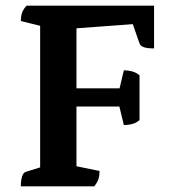

<svg xmlns="http://www.w3.org/2000/svg" viewBox="-20 -661 603 681"><path d="M53.9 0Q53.9 -21.9 58.4 -35.1Q62.9 -48.4 69.9 -50.9L140.1 -72.9L122.4 -52.4V-585.8L140 -565.2L53.9 -586.4Q53.9 -603.1 58.2 -615.6Q62.4 -628.1 74.3 -641H526.4V-489.3Q500.9 -489.3 489.2 -494Q477.5 -498.7 474.5 -507.7L447.7 -585.1L461.7 -576.1L240.2 -559.8L251.2 -572.8V-339.5L241.2 -347.8H414.1L402.2 -339.5L419.3 -411.7Q433 -411.7 447.7 -408Q462.4 -404.4 474.9 -393.6V-235Q462.4 -224.2 447.7 -220.8Q433 -217.4 419.3 -217.4L401.2 -292.1L414.1 -283.1H241.2L251.2 -292.5V-55.2L229.4 -75.8L333.1 -54.6Q333.1 -38.9 329.4 -26.6Q325.7 -14.3 314.2 0Z"/></svg>

Font: Petrona
Style: Regular
Weight: 400
Designer: Ringo R. Seeber
Foundry: Ringo R. Seeber
Version: Version 2.001; ttfautohint (v1.8.3)